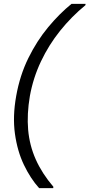

<svg xmlns="http://www.w3.org/2000/svg" viewBox="-20 -831 464 996"><path d="M183 145Q138 95 104 24Q70 -47 57.5 -137Q45 -227 64 -333Q83 -440 127 -529.5Q171 -619 230 -690Q289 -761 351 -811H424L423 -804Q351 -745 292 -671.5Q233 -598 192.5 -512.5Q152 -427 135 -333Q119 -239 126 -158Q133 -77 165.5 -4Q198 69 257 138L256 145Z"/></svg>

Font: DM Sans 9pt Light
Style: Italic
Weight: 300
Italic angle: -10°
Version: Version 4.004;gftools[0.9.30]